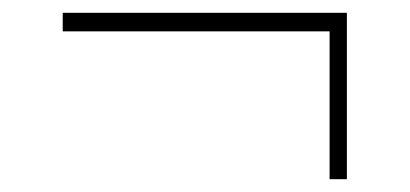

<svg xmlns="http://www.w3.org/2000/svg" viewBox="-20 -280 640 300"><path d="M78 -260H522V0H495V-231H78Z"/></svg>

Font: Livvic Thin
Style: Regular
Weight: 250
Designer: Jacques Le Bailly, Baron von Fonthausen
Version: Version 1.001; ttfautohint (v1.8.2)